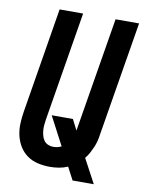

<svg xmlns="http://www.w3.org/2000/svg" viewBox="-88 -796 681 909"><g transform="rotate(10 253.0 -341.5)"><path d="M325 52 293 -9Q272 0 250.5 3.5Q229 7 207 7Q178 7 149.5 0.5Q121 -6 98.5 -22Q76 -38 61.5 -61.5Q47 -85 40.5 -112.5Q34 -140 35 -169.5Q36 -199 41 -229L124 -735H237L151 -213Q149 -199 147.5 -185.5Q146 -172 147 -159Q148 -146 151.5 -133Q155 -120 162 -110Q169 -100 181 -94.5Q193 -89 206 -89Q216 -89 226 -91Q236 -93 246 -98L174 -235H276L302 -184L393 -735H506L415 -184Q413 -168 409 -152.5Q405 -137 398.5 -122Q392 -107 384 -92Q376 -77 365 -64L427 52Z"/></g></svg>

Font: Iosevka Term Curly Oblique
Style: Bold
Weight: 700
Italic angle: -9°
Designer: Belleve Invis
Foundry: Belleve Invis
Version: Version 32.3.0